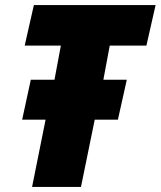

<svg xmlns="http://www.w3.org/2000/svg" viewBox="-20 -734 631 754"><path d="M159 -264H67L101 -421H194L219 -555H77L113 -714H591L555 -555H411L386 -421H478L443 -264H352L298 0H106Z"/></svg>

Font: Noto Sans Display Black
Style: Italic
Weight: 900
Italic angle: -12°
Designer: Monotype Design team
Foundry: Monotype Imaging Inc.
Version: Version 1.000